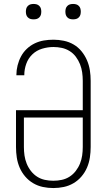

<svg xmlns="http://www.w3.org/2000/svg" viewBox="-20 -944 540 972"><path d="M250 8Q223 8 197 2.5Q171 -3 148 -16.5Q125 -30 107.5 -50.5Q90 -71 79.5 -95.5Q69 -120 65 -146.5Q61 -173 61 -200V-386H399V-535Q399 -556 396 -577.5Q393 -599 385 -619Q377 -639 364 -656.5Q351 -674 332.5 -685.5Q314 -697 293 -701.5Q272 -706 251 -706Q222 -706 193.5 -697.5Q165 -689 144 -669Q123 -649 113 -621Q103 -593 103 -565V-563H63V-565Q63 -589 69 -613Q75 -637 86.5 -658.5Q98 -680 116 -697Q134 -714 156 -724.5Q178 -735 202 -739Q226 -743 251 -743Q277 -743 303.5 -737.5Q330 -732 353 -718.5Q376 -705 393 -684Q410 -663 420.5 -638.5Q431 -614 435 -588Q439 -562 439 -535V-200Q439 -173 435 -146.5Q431 -120 420.5 -95.5Q410 -71 392.5 -50.5Q375 -30 352 -16.5Q329 -3 303 2.5Q277 8 250 8ZM250 -29Q272 -29 293 -33.5Q314 -38 332 -49.5Q350 -61 363.5 -78.5Q377 -96 385 -116Q393 -136 396 -157Q399 -178 399 -200V-349H101V-200Q101 -178 104 -157Q107 -136 115 -116Q123 -96 136.5 -78.5Q150 -61 168 -49.5Q186 -38 207 -33.5Q228 -29 250 -29ZM350 -846Q342 -846 334.5 -848Q327 -850 321 -856Q315 -862 313 -869.5Q311 -877 311 -885Q311 -893 313 -900.5Q315 -908 321 -914Q327 -920 334.5 -922Q342 -924 350 -924Q358 -924 365.5 -922Q373 -920 379 -914Q385 -908 387 -900.5Q389 -893 389 -885Q389 -877 387 -869.5Q385 -862 379 -856Q373 -850 365.5 -848Q358 -846 350 -846ZM150 -846Q142 -846 134.5 -848Q127 -850 121 -856Q115 -862 113 -869.5Q111 -877 111 -885Q111 -893 113 -900.5Q115 -908 121 -914Q127 -920 134.5 -922Q142 -924 150 -924Q158 -924 165.5 -922Q173 -920 179 -914Q185 -908 187 -900.5Q189 -893 189 -885Q189 -877 187 -869.5Q185 -862 179 -856Q173 -850 165.5 -848Q158 -846 150 -846Z"/></svg>

Font: Iosevka SS18 Extralight
Style: Regular
Weight: 200
Monospace: yes
Designer: Belleve Invis
Foundry: Belleve Invis
Version: Version 25.1.1; ttfautohint (v1.8.4)